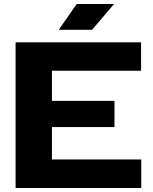

<svg xmlns="http://www.w3.org/2000/svg" viewBox="-20 -941 765 961"><path d="M58 0V-729H686V-587H240V-143H687V0ZM225 -305V-436H553V-305ZM274 -792 364 -921H551L441 -792Z"/></svg>

Font: Hubot Sans SemiExpanded
Style: Bold
Weight: 700
Width: 6
Designer: Deni Anggara
Foundry: GitHub, Inc., Subsidiary of Microsoft Corporation
Version: Version 2.000